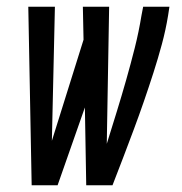

<svg xmlns="http://www.w3.org/2000/svg" viewBox="-20 -550 540 570"><path d="M74 0 64 -530H143L134 -132L228 -432L226 -530H304L297 -123Q312 -171 326.5 -218Q341 -265 354.5 -312.5Q368 -360 380 -407.5Q392 -455 400 -504L405 -530H483L479 -504Q472 -461 460.5 -418.5Q449 -376 435.5 -334Q422 -292 407.5 -250Q393 -208 377.5 -166.5Q362 -125 346 -83Q330 -41 314 0H236L232 -231L151 0Z"/></svg>

Font: Iosevka Curly Oblique
Style: Regular
Weight: 400
Italic angle: -9°
Monospace: yes
Designer: Belleve Invis
Foundry: Belleve Invis
Version: Version 11.1.0; ttfautohint (v1.8.3)